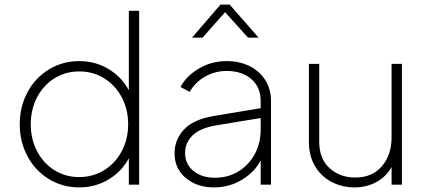

<svg xmlns="http://www.w3.org/2000/svg" viewBox="-20 -804 1858 836"><path d="M66 -263Q66 -340 100 -403Q134 -466 193.5 -502Q253 -538 325 -538Q395 -538 452.5 -503.5Q510 -469 541 -411V-757H586V0H541V-115Q510 -57 452.5 -22.5Q395 12 325 12Q253 12 193.5 -24Q134 -60 100 -123Q66 -186 66 -263ZM325 -33Q385 -33 433.5 -63Q482 -93 510 -145.5Q538 -198 538 -263Q538 -328 510 -380.5Q482 -433 433.5 -463Q385 -493 325 -493Q265 -493 217 -463Q169 -433 141.5 -380.5Q114 -328 114 -263Q114 -198 141.5 -145.5Q169 -93 217 -63Q265 -33 325 -33Z M740 -136Q740 -196 781 -240Q822 -284 911 -299L1115 -333V-365Q1115 -424 1074.5 -459.5Q1034 -495 967 -495Q916 -495 873 -470.5Q830 -446 806 -404L766 -425Q790 -472 845 -505Q900 -538 967 -538Q1023 -538 1067 -516Q1111 -494 1135.5 -454.5Q1160 -415 1160 -365V0H1115V-106Q1091 -57 1035.5 -22.5Q980 12 911 12Q838 12 789 -29Q740 -70 740 -136ZM915 -30Q974 -30 1019.5 -58.5Q1065 -87 1090 -134.5Q1115 -182 1115 -238V-290L926 -259Q852 -247 819 -215Q786 -183 786 -138Q786 -89 822.5 -59.5Q859 -30 915 -30ZM940 -784H980L1106 -640H1060L960 -751L862 -640H816Z M1325 -186V-526H1370V-186Q1370 -113 1415 -72Q1460 -31 1527 -31Q1601 -31 1643 -80.5Q1685 -130 1685 -206V-526H1730V0H1685V-77Q1663 -36 1620 -12Q1577 12 1523 12Q1470 12 1424.5 -11.5Q1379 -35 1352 -80Q1325 -125 1325 -186Z"/></svg>

Font: Eudoxus Sans ExtraLight
Style: Regular
Weight: 200
Designer: Stijn de Vries
Foundry: tokotype
Version: Version 2.005